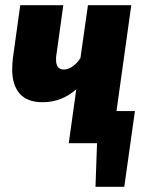

<svg xmlns="http://www.w3.org/2000/svg" viewBox="-20 -552 567 740"><path d="M500 -124 459 168H348L354 0H245L274 -208Q218 -158 144 -158Q85 -158 56 -191Q27 -224 27 -285Q27 -306 30 -330L58 -532H224L197 -338Q196 -332 196 -322Q196 -284 226 -284Q243 -284 260 -296Q277 -308 290 -328L319 -532H486L429 -124Z"/></svg>

Font: Fira Sans Condensed ExtraBold
Style: Italic
Weight: 800
Width: 3
Italic angle: -8°
Designer: bBox Type GmbH & Carrois Corporate GbR & Edenspiekermann AG
Foundry: bBox Type GmbH & Carrois Corporate GbR & Edenspiekermann AG
Version: Version 4.301